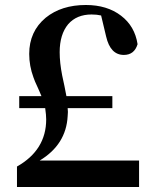

<svg xmlns="http://www.w3.org/2000/svg" viewBox="-20 -749 624 769"><path d="M537 -106V0H48V-82Q165 -148 165 -271Q165 -288 161 -316H57V-364H146L138 -383L130 -401Q119 -424 114 -439Q97 -485 97 -533Q97 -623 163 -678Q226 -729 324 -729Q409 -729 465 -686Q520 -644 531 -572Q518 -529 476 -529Q422 -529 405 -603L385 -687Q368 -691 347 -691Q287 -691 253 -652Q219 -611 219 -540Q219 -498 229 -447L238 -405Q243 -380 246 -364H430V-316H251Q253 -301 251 -284Q245 -170 139 -106Z"/></svg>

Font: Source Han Serif SC
Style: Bold
Weight: 700
Designer: Ryoko NISHIZUKA  (kana & ideographs); Frank Grießhammer (Latin, Greek & Cyrillic); Wenlong ZHANG  (bopomofo); Sandoll Co
Foundry: Adobe Systems Incorporated
Version: Version 1.001 October 20, 2017